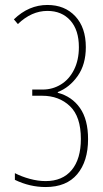

<svg xmlns="http://www.w3.org/2000/svg" viewBox="-20 -744 417 774"><path d="M213 -373V-370Q270 -355 302.5 -308.5Q335 -262 335 -183Q335 -94 291.5 -42Q248 10 164 10Q100 10 40 -19V-46Q67 -32 100 -23Q133 -14 164 -14Q232 -14 269 -58.5Q306 -103 306 -184Q306 -274 262 -316Q218 -358 150 -358H110V-383H152Q192 -383 225.5 -403.5Q259 -424 278.5 -463Q298 -502 298 -554Q298 -623 263.5 -661.5Q229 -700 171 -700Q107 -700 52 -647L36 -666Q96 -724 171 -724Q241 -724 283.5 -678.5Q326 -633 326 -554Q326 -484 293 -437.5Q260 -391 213 -373Z"/></svg>

Font: Noto Sans Display Thin Cond
Style: Regular
Weight: 250
Width: 3
Designer: Monotype Design team
Foundry: Monotype Imaging Inc.
Version: Version 1.000